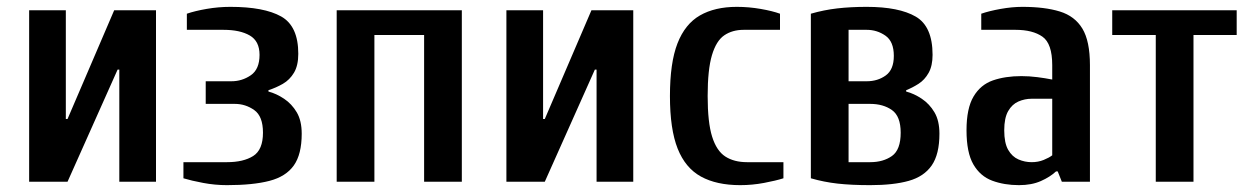

<svg xmlns="http://www.w3.org/2000/svg" viewBox="-20 -530 3637 560"><path d="M65 0V-500H172V-183H177L313 -500H435V0H328V-327H323L177 0Z M642 10Q607 10 572.5 3.5Q538 -3 515 -10V-57H642Q690 -57 718.5 -75Q747 -93 747 -143Q747 -191 721.5 -209Q696 -227 665 -227H580V-293H655Q686 -293 711.5 -310.5Q737 -328 737 -370Q737 -410 708.5 -426.5Q680 -443 632 -443H525V-490Q548 -498 582.5 -504Q617 -510 652 -510Q750 -510 800 -482Q850 -454 850 -373Q850 -339 837.5 -318Q825 -297 805 -285.5Q785 -274 763 -267V-263Q786 -257 808.5 -242Q831 -227 845.5 -202.5Q860 -178 860 -140Q860 -80 837 -47.5Q814 -15 766 -2.5Q718 10 642 10Z M962 0V-500H1327V0H1217V-428H1072V0Z M1457 0V-500H1564V-183H1569L1705 -500H1827V0H1720V-327H1715L1569 0Z M2139 10Q2070 10 2024.5 -15Q1979 -40 1956.5 -96.5Q1934 -153 1934 -250Q1934 -347 1956 -403.5Q1978 -460 2021.5 -485Q2065 -510 2129 -510Q2164 -510 2198.5 -504Q2233 -498 2255 -490V-443H2149Q2116 -443 2092.5 -427Q2069 -411 2056.5 -369Q2044 -327 2044 -250Q2044 -173 2057 -131.5Q2070 -90 2095.5 -73.5Q2121 -57 2159 -57H2265V-10Q2243 -3 2208.5 3.5Q2174 10 2139 10Z M2518 10Q2463 10 2423 5.5Q2383 1 2345 -10V-490Q2383 -501 2422 -505.5Q2461 -510 2508 -510Q2602 -510 2651 -481.5Q2700 -453 2700 -370Q2700 -338 2688.5 -317.5Q2677 -297 2659 -285.5Q2641 -274 2623 -267V-263Q2646 -257 2668.5 -242Q2691 -227 2705.5 -202.5Q2720 -178 2720 -140Q2720 -80 2697.5 -47.5Q2675 -15 2630.5 -2.5Q2586 10 2518 10ZM2455 -57H2518Q2556 -57 2581.5 -75Q2607 -93 2607 -143Q2607 -191 2581.5 -209Q2556 -227 2518 -227H2455ZM2455 -293H2508Q2540 -293 2563.5 -310Q2587 -327 2587 -367Q2587 -409 2562.5 -426Q2538 -443 2508 -443H2455Z M2952 10Q2909 10 2874 -3Q2839 -16 2819 -50.5Q2799 -85 2799 -150Q2799 -214 2819.5 -248.5Q2840 -283 2876 -295.5Q2912 -308 2959 -308Q2982 -308 3005.5 -305Q3029 -302 3049 -298V-340Q3049 -403 3020.5 -423Q2992 -443 2942 -443H2842V-490Q2865 -498 2898.5 -504Q2932 -510 2962 -510Q3027 -510 3071 -496.5Q3115 -483 3137 -446.5Q3159 -410 3159 -340V0H3077L3065 -30H3060Q3043 -14 3016 -2Q2989 10 2952 10ZM2989 -57Q3008 -57 3024 -63.5Q3040 -70 3049 -77V-242H2989Q2969 -242 2950.5 -234Q2932 -226 2920.5 -206Q2909 -186 2909 -150Q2909 -113 2920.5 -93Q2932 -73 2950.5 -65Q2969 -57 2989 -57Z M3351 0V-428H3224V-500H3587V-428H3461V0Z"/></svg>

Font: Cuprum SemiBold
Style: Regular
Weight: 600
Designer: Jovanny Lemonad
Foundry: Jovanny Lemonad
Version: Version 3.000